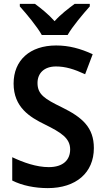

<svg xmlns="http://www.w3.org/2000/svg" viewBox="-20 -958 542 988"><path d="M195 -778H328C353 -822 408 -887 442 -925V-938H364C332 -914 294 -886 261 -849C229 -885 190 -916 160 -938H82V-925C117 -886 171 -821 195 -778ZM463 -196C463 -302 404 -354 298 -406C210 -449 173 -472 173 -531C173 -581 207 -616 268 -616C317 -616 362 -602 418 -576L457 -679C394 -708 335 -724 269 -724C134 -724 50 -648 50 -528C50 -406 134 -355 210 -318C295 -276 341 -247 341 -189C341 -136 306 -98 231 -98C167 -98 100 -122 43 -149V-29C94 -3 160 10 226 10C371 10 463 -69 463 -196Z"/></svg>

Font: Noto Sans Kannada SemiCondensed SemiBold
Style: Regular
Weight: 600
Width: 4
Designer: Jelle Bosma - Monotype Design Team
Foundry: Monotype Imaging Inc.
Version: Version 2.005